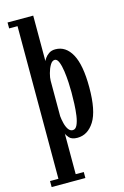

<svg xmlns="http://www.w3.org/2000/svg" viewBox="-147 -814 727 1127"><g transform="rotate(-15 217.0 -250.0)"><path d="M20 250V213.5H71V-714H20V-750H176V-473.5Q177.5 -478.5 186 -491Q194.5 -503.5 210.2 -514.5Q226 -525.5 249.5 -525.5Q313 -525.5 349 -460Q385 -394.5 385 -258.5Q385 -116.5 345 -53.2Q305 10 242 10Q207.5 10 192.5 -7.2Q177.5 -24.5 176 -34V213.5H225V250ZM227 -40.5Q244 -40.5 254 -61.8Q264 -83 268.8 -116.5Q273.5 -150 275 -187.2Q276.5 -224.5 276.5 -256.5Q276.5 -281.5 274.8 -316.8Q273 -352 268.2 -386.2Q263.5 -420.5 254.2 -443.5Q245 -466.5 230.5 -466.5Q214.5 -466.5 202.2 -445.8Q190 -425 183 -398.5Q176 -372 176 -354.5V-139Q178 -117.5 183.8 -94.5Q189.5 -71.5 200.2 -56Q211 -40.5 227 -40.5Z"/></g></svg>

Font: Imbue 10pt SemiBold
Style: Regular
Weight: 600
Designer: Tyler Finck
Foundry: Etcetera Type Company
Version: Version 1.102; ttfautohint (v1.8.3)